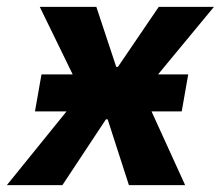

<svg xmlns="http://www.w3.org/2000/svg" viewBox="-59 -540 644 560"><path d="M43 -215H135L-39 0H123L250 -192H255L317 0H481L383 -215H471L490 -323H402L565 -520H404L285 -345H280L222 -520H57L153 -323H62Z"/></svg>

Font: Fixel Text 20240404
Style: Bold Italic
Weight: 700
Width: 4
Italic angle: -10°
Designer: AlfaBravo + MacPaw
Foundry: Kyrylo Tkachov, Marchela Mozhyna, Serhii Makarenko, Maria Weinstein, Zakhar Kryvoshyya
Version: Version 1.211;Glyphs 3.2 (3225)